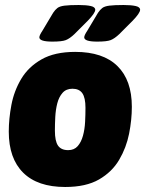

<svg xmlns="http://www.w3.org/2000/svg" viewBox="-20 -738 579 766"><path d="M240 8Q130 8 72.5 -49Q15 -106 15 -213Q15 -264 25.5 -319.5Q36 -375 64.5 -423Q93 -471 145.5 -501Q198 -531 280 -531Q391 -531 448.5 -474.5Q506 -418 506 -312Q506 -260 495 -204.5Q484 -149 455.5 -100.5Q427 -52 375 -22Q323 8 240 8ZM252 -139Q276 -139 290 -155Q304 -171 311 -196.5Q318 -222 319.5 -251.5Q321 -281 321 -308Q321 -348 308.5 -366Q296 -384 269 -384Q244 -384 229.5 -367.5Q215 -351 208.5 -325.5Q202 -300 200.5 -271Q199 -242 199 -217Q199 -175 211.5 -157Q224 -139 252 -139ZM189 -572Q137 -572 137 -589Q137 -597 149 -615L192 -687Q200 -699 209 -706Q218 -713 237.5 -715.5Q257 -718 294 -718Q324 -718 342 -714Q360 -710 360 -699Q360 -686 330 -655L277 -602Q258 -584 242.5 -578Q227 -572 189 -572ZM368 -572Q316 -572 316 -589Q316 -597 328 -615L371 -687Q379 -699 388 -706Q397 -713 416.5 -715.5Q436 -718 473 -718Q503 -718 521 -714Q539 -710 539 -699Q539 -686 509 -655L456 -602Q437 -584 421.5 -578Q406 -572 368 -572Z"/></svg>

Font: Asap Semi Condensed Semi Condensed Black
Style: Italic
Weight: 900
Width: 4
Italic angle: -6°
Designer: Pablo Cosgaya
Foundry: Omnibus-Type
Version: Version 3.001; ttfautohint (v1.8.4.7-5d5b)